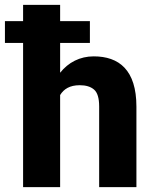

<svg xmlns="http://www.w3.org/2000/svg" viewBox="-33 -770 629 790"><path d="M214.4 -683.1V-750H62V-683.1H-12.7V-593.3H62V0H214.4V-378.9C229.5 -403.8 254.4 -419.4 294.9 -419.4C320.3 -419.4 339.8 -413.6 354 -401.4C368.2 -389.2 375 -365.7 375 -332V0H528.3V-331.1C528.3 -482.4 456.5 -538.1 352.5 -538.1C295.9 -538.1 248 -513.2 214.4 -470.7V-593.3H336.9V-683.1Z"/></svg>

Font: Vazirmatn ExtraBold
Style: Regular
Weight: 800
Designer: Saber Rastikerdar
Foundry: Saber Rastikerdar
Version: Version 33.003